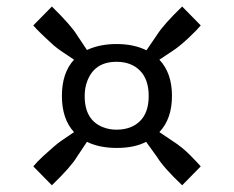

<svg xmlns="http://www.w3.org/2000/svg" viewBox="-20 -631 707 580"><path d="M421.4 -202.6Q386.2 -184.1 333 -184.1Q279.8 -184.1 242.7 -202.6L212.4 -157.2Q195.3 -127.9 136.7 -71.3L80.6 -128.4Q91.8 -142.1 110.8 -159.7L142.1 -187.5Q154.8 -198.7 165 -205.6L203.6 -231.9Q167 -271.5 167 -341.3Q167 -411.1 203.6 -450.7L165 -476.6Q154.8 -483.4 142.1 -494.1Q94.2 -537.6 80.6 -554.2L136.7 -611.3Q195.8 -553.2 212.4 -525.4L242.7 -480Q281.7 -498 332 -498Q384.3 -498 422.4 -479L454.1 -525.4Q474.1 -557.1 530.3 -611.3L586.4 -554.2Q582 -548.8 572.3 -538.6L549.8 -516.6Q520.5 -489.3 500.5 -476.6L461.4 -450.7Q499.5 -410.6 499.5 -341.3Q499.5 -272 461.4 -231.9L500.5 -205.6Q530.8 -186.5 556.4 -160.2Q582 -133.8 586.4 -128.4L530.3 -71.3Q474.1 -124.5 454.1 -157.2ZM332 -239.3Q376.5 -239.3 402.8 -265.1Q429.2 -291 429.2 -341.1Q429.2 -391.1 402.8 -417.7Q376.5 -444.3 332 -444.3Q264.6 -444.3 243.2 -384.8Q235.8 -365.7 235.8 -340.8Q235.8 -267.1 293 -246.1Q310.5 -239.3 332 -239.3Z"/></svg>

Font: Duru Sans
Style: Regular
Weight: 400
Designer: Onur Yazõcõgil
Foundry: Onur Yazõcõgil
Version: Version 1.002